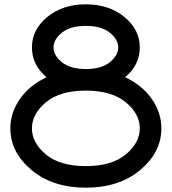

<svg xmlns="http://www.w3.org/2000/svg" viewBox="-20 -850 796 890"><path d="M628 -630Q628 -549 560 -492Q639 -455 683.5 -391.5Q728 -328 728 -255Q728 -144 630 -62Q532 20 378 20Q224 20 126 -62Q28 -144 28 -255Q28 -328 72.5 -391.5Q117 -455 196 -492Q128 -549 128 -630Q128 -713 199.5 -771.5Q271 -830 378 -830Q485 -830 556.5 -771.5Q628 -713 628 -630ZM489 -698.5Q450 -730 378 -730Q306 -730 267 -698.5Q228 -667 228 -630Q228 -593 267 -561.5Q306 -530 378 -530Q450 -530 489 -561.5Q528 -593 528 -630Q528 -667 489 -698.5ZM563 -376Q498 -430 378 -430Q258 -430 193 -376Q128 -322 128 -255Q128 -188 193 -134Q258 -80 378 -80Q498 -80 563 -134Q628 -188 628 -255Q628 -322 563 -376Z"/></svg>

Font: Serreria Sobria
Style: Medium
Weight: 500
Version: Version 001.000